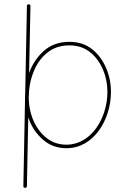

<svg xmlns="http://www.w3.org/2000/svg" viewBox="-20 -693 622 899"><path d="M304.7 -497.1C256.8 -497.1 217.3 -482.9 186 -455.1C154.3 -427.2 131.3 -392.6 116.2 -351.1L122.6 -664.6C122.6 -669.9 119.6 -672.9 114.3 -672.9C108.9 -672.9 106 -669.9 106 -664.6L98.1 -261.7C97.7 -253.4 97.2 -245.6 97.2 -237.3V-227.1L89.4 178.2C89.4 183.6 92.3 186.5 97.7 186.5C103 186.5 106 183.6 106 178.2L112.3 -143.6C126 -102.1 148.4 -67.9 179.7 -40.5C210.4 -12.7 248 1 291.5 1C420.4 1 499.5 -134.3 499.5 -262.7C499.5 -301.3 492.2 -338.4 477.1 -374C461.9 -409.7 440.4 -439.5 411.6 -462.4C382.8 -485.4 347.2 -497.1 304.7 -497.1ZM304.7 -480.5C342.3 -480.5 374.5 -470.2 401.4 -449.2C454.1 -407.2 482.9 -336.4 482.9 -262.7C482.9 -139.6 406.7 -15.6 291.5 -15.6C255.9 -15.6 225.1 -25.9 198.7 -46.4C146 -87.4 114.7 -158.7 114.7 -237.3C114.7 -278.8 122.1 -318.4 136.7 -355.5C150.9 -392.6 172.4 -422.9 200.7 -445.8C228.5 -468.8 263.2 -480.5 304.7 -480.5Z"/></svg>

Font: Mikhak Thin
Style: Regular
Weight: 100
Designer: Amin Abedi
Version: Version 3.2